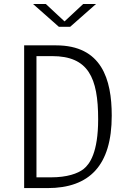

<svg xmlns="http://www.w3.org/2000/svg" viewBox="-20 -962 660 982"><path d="M103.5 0H223C437.5 0 551.5 -115.5 551.5 -370.5C551.5 -557 500 -730 266.5 -730H103.5ZM149 -941.5H214.5L310 -852.5L405.5 -941.5H471L339 -825H281ZM166.5 -55V-675H246.5C431.5 -675 482 -565.5 482 -352C482 -180.5 438 -122 408 -98C378 -74 322 -55 241.5 -55Z"/></svg>

Font: Monaspace Argon ExtraLight
Style: Regular
Weight: 200
Designer: Riley Cran & the Lettermatic Team
Foundry: Lettermatic
Version: Version 1.000 (Monaspace Argon)